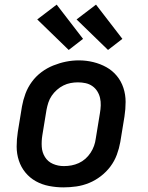

<svg xmlns="http://www.w3.org/2000/svg" viewBox="-20 -802 640 830"><path d="M254 8Q223 8 192 2Q161 -4 135 -18.5Q109 -33 90 -56Q71 -79 61.5 -108Q52 -137 52 -168.5Q52 -200 57 -232L75 -342Q80 -370 90 -397Q100 -424 117.5 -448Q135 -472 159 -490Q183 -508 210.5 -519Q238 -530 265.5 -535.5Q293 -541 321 -541Q353 -541 383.5 -533.5Q414 -526 440 -511.5Q466 -497 485 -474Q504 -451 513.5 -422Q523 -393 523 -361.5Q523 -330 518 -298L500 -188Q495 -160 485 -133Q475 -106 457.5 -82.5Q440 -59 416 -40.5Q392 -22 365 -11Q338 0 310 4Q282 8 254 8ZM256 -84Q273 -84 289 -87Q305 -90 320.5 -97Q336 -104 349 -115.5Q362 -127 371.5 -141.5Q381 -156 386.5 -171.5Q392 -187 394 -203L412 -313Q415 -330 415.5 -346.5Q416 -363 412.5 -378.5Q409 -394 400.5 -407.5Q392 -421 379 -430Q366 -439 350 -442.5Q334 -446 317 -446Q301 -446 285 -443Q269 -440 254 -432.5Q239 -425 226 -413.5Q213 -402 203.5 -388Q194 -374 189 -358.5Q184 -343 181 -327L163 -217Q159 -192 160.5 -167.5Q162 -143 174.5 -123Q187 -103 209 -93.5Q231 -84 256 -84ZM447 -586 311 -718 395 -782 509 -634ZM277 -586 141 -718 225 -782 339 -634Z"/></svg>

Font: Iosevka Curly SmBdEx
Style: Italic
Weight: 600
Width: 7
Italic angle: -9°
Monospace: yes
Designer: Belleve Invis
Foundry: Belleve Invis
Version: Version 11.1.0; ttfautohint (v1.8.3)